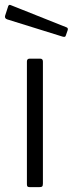

<svg xmlns="http://www.w3.org/2000/svg" viewBox="-28 -772 300 792"><path d="M149 -15Q149 -6 146 -3Q143 0 133 0H96Q88 0 85.5 -2.5Q83 -5 83 -12V-518Q83 -530 94 -530H138Q149 -530 149 -518ZM6 -747Q9 -754 16 -751L247 -659Q254 -656 251 -647L244 -627Q243 -622 240 -620.5Q237 -619 230 -621L2 -692Q-10 -696 -7 -707Z"/></svg>

Font: Libre Franklin Light
Style: Regular
Weight: 300
Designer: Pablo Impallari, Rodrigo Fuenzalida, Nhung Nguyen
Foundry: Impallari Type
Version: Version 3.000